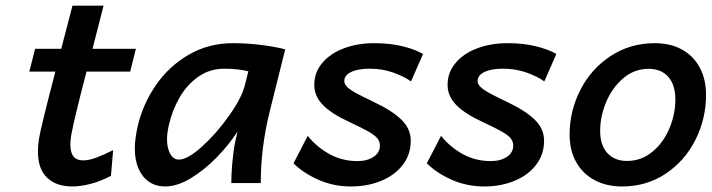

<svg xmlns="http://www.w3.org/2000/svg" viewBox="-20 -655 2546 687"><path d="M238.8 12.2Q181.6 12.2 148.7 -19Q115.7 -50.3 115.7 -112.8Q115.7 -131.8 118.7 -152.8Q122.6 -179.2 137.5 -239.5Q152.3 -299.8 178.2 -398.9H85L105.5 -480.5H199.2L239.3 -634.8H350.6L311 -480.5H466.3L445.8 -398.9H289.6Q246.1 -231.9 236.3 -178.7Q231.9 -157.7 231.9 -136.2Q231.9 -81.1 277.3 -81.1Q297.4 -81.1 322.3 -90.1Q347.2 -99.1 384.8 -117.7L377 -25.9Q340.3 -6.3 304.2 2.9Q268.1 12.2 238.8 12.2Z M821.3 -146 829.6 -184.1Q798.8 -136.2 754.9 -91.3Q710.9 -46.4 662.4 -17.1Q613.8 12.2 570.8 12.2Q538.6 12.2 514.2 -3.9Q489.7 -20 476.1 -50.8Q462.4 -81.5 462.4 -124Q462.4 -157.7 473.1 -205.1Q491.7 -283.7 538.3 -351.1Q585 -418.5 655.8 -459.5Q726.6 -500.5 813.5 -500.5Q862.3 -500.5 912.6 -494.4Q962.9 -488.3 1000.5 -478.5L944.8 -254.9Q913.1 -128.4 913.1 0H807.6Q807.6 -31.2 811.3 -73Q814.9 -114.7 821.3 -146ZM782.7 -409.2Q731 -409.2 690.2 -380.9Q649.4 -352.5 622.8 -306.6Q596.2 -260.7 584 -206.5Q577.6 -178.2 577.6 -157.7Q577.6 -125 589.1 -104.5Q600.6 -84 620.1 -84Q651.4 -84 703.6 -131.3Q755.9 -178.7 800.8 -242.7Q845.7 -306.6 856.4 -351.1L868.7 -399.9Q830.1 -409.2 782.7 -409.2Z M1303.2 -409.2Q1261.2 -409.2 1236.6 -397.5Q1211.9 -385.7 1211.9 -365.2Q1211.9 -354 1222.4 -343.8Q1232.9 -333.5 1253.4 -322.3Q1273.9 -311 1315.9 -291Q1381.3 -260.3 1415.5 -227.5Q1449.7 -194.8 1449.7 -151.4Q1449.7 -102.5 1421.4 -65.4Q1393.1 -28.3 1344.2 -8.1Q1295.4 12.2 1235.8 12.2Q1172.9 12.2 1118.4 -12.2Q1064 -36.6 1030.3 -70.8L1081.1 -168.9Q1113.8 -128.4 1159.2 -103.5Q1204.6 -78.6 1258.8 -78.6Q1293.9 -78.6 1316.7 -93.8Q1339.4 -108.9 1339.4 -134.3Q1339.4 -148.9 1329.8 -160.4Q1320.3 -171.9 1297.9 -184.6Q1275.4 -197.3 1230.5 -218.3Q1167.5 -247.1 1136 -278.8Q1104.5 -310.5 1104.5 -351.1Q1104.5 -395.5 1132.8 -429.4Q1161.1 -463.4 1210 -481.9Q1258.8 -500.5 1318.8 -500.5Q1376 -500.5 1421.1 -489.3Q1466.3 -478 1493.7 -461.9L1450.7 -363.8Q1424.3 -382.3 1385.7 -395.8Q1347.2 -409.2 1303.2 -409.2Z M1780.3 -409.2Q1738.3 -409.2 1713.6 -397.5Q1689 -385.7 1689 -365.2Q1689 -354 1699.5 -343.8Q1710 -333.5 1730.5 -322.3Q1751 -311 1793 -291Q1858.4 -260.3 1892.6 -227.5Q1926.8 -194.8 1926.8 -151.4Q1926.8 -102.5 1898.4 -65.4Q1870.1 -28.3 1821.3 -8.1Q1772.5 12.2 1712.9 12.2Q1649.9 12.2 1595.5 -12.2Q1541 -36.6 1507.3 -70.8L1558.1 -168.9Q1590.8 -128.4 1636.2 -103.5Q1681.6 -78.6 1735.8 -78.6Q1771 -78.6 1793.7 -93.8Q1816.4 -108.9 1816.4 -134.3Q1816.4 -148.9 1806.9 -160.4Q1797.4 -171.9 1774.9 -184.6Q1752.4 -197.3 1707.5 -218.3Q1644.5 -247.1 1613 -278.8Q1581.5 -310.5 1581.5 -351.1Q1581.5 -395.5 1609.9 -429.4Q1638.2 -463.4 1687 -481.9Q1735.8 -500.5 1795.9 -500.5Q1853 -500.5 1898.2 -489.3Q1943.4 -478 1970.7 -461.9L1927.7 -363.8Q1901.4 -382.3 1862.8 -395.8Q1824.2 -409.2 1780.3 -409.2Z M2323.2 -500.5Q2378.4 -500.5 2419.7 -478Q2460.9 -455.6 2483.6 -413.6Q2506.3 -371.6 2506.3 -314.9Q2506.3 -231 2468.8 -155.5Q2431.2 -80.1 2362.5 -33.9Q2293.9 12.2 2205.6 12.2Q2150.4 12.2 2107.9 -10.3Q2065.4 -32.7 2041.7 -75Q2018.1 -117.2 2018.1 -173.8Q2018.1 -257.3 2056.4 -332.8Q2094.7 -408.2 2164.6 -454.3Q2234.4 -500.5 2323.2 -500.5ZM2127.4 -186.5Q2127.4 -135.7 2153.1 -107.4Q2178.7 -79.1 2223.6 -79.1Q2274.4 -79.1 2314 -111.6Q2353.5 -144 2375 -195.1Q2396.5 -246.1 2396.5 -298.8Q2396.5 -351.1 2371.3 -379.9Q2346.2 -408.7 2300.8 -408.7Q2249.5 -408.7 2210 -375Q2170.4 -341.3 2148.9 -289.8Q2127.4 -238.3 2127.4 -186.5Z"/></svg>

Font: Lesson One Medium
Style: Italic
Weight: 500
Italic angle: -14°
Designer: But Ko, Victor Gaultney, Annie Olsen, Julie Remington, Don Collingsworth, Eric Hays, Becca Hirsbrunner
Version: Version 1.100